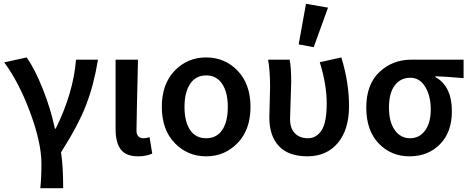

<svg xmlns="http://www.w3.org/2000/svg" viewBox="-20 -802 2446 1000"><path d="M195.8 48.8Q195.3 -58.6 137.7 -214.8Q80.1 -371.1 2 -477.1L119.1 -502.9Q160.2 -444.8 201.7 -341.8Q243.2 -238.8 266.1 -131.8H270Q361.8 -316.9 376 -491.2H490.2Q469.2 -361.3 428.7 -255.9Q388.2 -150.4 297.9 -8.8Q309.1 64.5 309.1 178.2H189.9Q195.8 126.5 195.8 48.8Z M699.7 12.2Q635.7 12.2 608.9 -23.9Q582 -60.1 582 -128.9V-491.2H698.7Q690.9 -163.1 690.9 -122.6Q690.9 -82 728 -82Q743.2 -82 758.8 -87.9L772.9 -2Q740.7 12.2 699.7 12.2Z M969.7 -125.5Q998.5 -82 1053.7 -82Q1108.9 -82 1137.7 -125.5Q1166.5 -168.9 1166.5 -244.9Q1166.5 -320.8 1137.2 -365Q1107.9 -409.2 1053.7 -409.2Q999.5 -409.2 970.2 -365Q940.9 -320.8 940.9 -244.9Q940.9 -168.9 969.7 -125.5ZM1217.8 -433.6Q1284.7 -363.3 1284.7 -245.1Q1284.7 -127 1217.8 -57.4Q1150.9 12.2 1053.7 12.2Q956.5 12.2 889.6 -57.4Q822.8 -127 822.8 -245.6Q822.8 -364.3 889.6 -433.6Q956.5 -502.9 1053.7 -502.9Q1150.9 -502.9 1217.8 -433.6Z M1535.6 -570.8 1573.7 -782.2 1688.5 -762.2 1613.8 -556.2ZM1654.8 -123Q1681.6 -164.1 1681.6 -263.2Q1681.6 -362.3 1645.5 -478L1757.8 -502.9Q1797.9 -372.1 1797.9 -249.5Q1797.9 -127 1739.7 -57.6Q1681.6 11.7 1582 12.2Q1482.4 12.2 1432.6 -41Q1382.8 -94.2 1382.8 -189.9L1386.7 -348.1Q1386.7 -432.1 1376.5 -491.2H1488.8Q1496.6 -452.1 1496.6 -373L1490.7 -182.1Q1490.7 -132.8 1516.1 -107.4Q1541.5 -82 1584.5 -82Q1627.4 -82 1654.8 -123Z M2115.7 -82Q2164.6 -82 2194.3 -122.6Q2223.6 -163.1 2223.6 -232.4Q2223.6 -301.8 2194.8 -349.6Q2166 -397.5 2116.2 -397Q2066.4 -397 2036.1 -357.4Q2005.9 -317.4 2005.9 -242.2Q2005.9 -167 2036.1 -124.5Q2066.4 -82 2115.7 -82ZM2333.5 -223.1Q2334 -115.2 2272.5 -51.8Q2210.9 11.7 2114.3 12.2Q2017.6 12.7 1952.6 -54.7Q1887.7 -122.1 1887.7 -241.7Q1887.7 -361.3 1955.1 -425.8Q2022.5 -490.2 2119.6 -491.2H2394.5V-395Q2294.4 -403.8 2247.6 -404.8V-400.9Q2333.5 -353 2333.5 -223.1Z"/></svg>

Font: SourceSansPro-Semibold
Style: Regular
Weight: 600
Designer: Paul D. Hunt
Foundry: Adobe Systems Incorporated
Version: Version 2.020;PS 2.0;hotconv 1.0.86;makeotf.lib2.5.63406